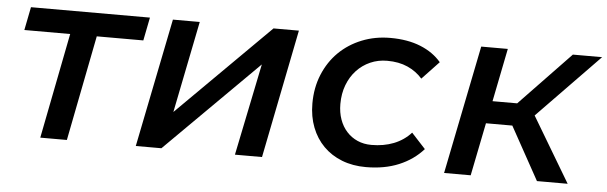

<svg xmlns="http://www.w3.org/2000/svg" viewBox="-41 -661 2502 791"><g transform="rotate(5 1210.5 -265.5)"><path d="M144 0 229.5 -436H40L59 -532H551L532 -436H339.5L254 0Z M539 0 646 -532H757L681 -153L1062 -532H1167L1061 0H949L1027 -380L645 0Z M1490.5 4Q1436 4 1391.2 -13.5Q1346.5 -31 1314.8 -63Q1283 -95 1265.8 -139.5Q1248.5 -184 1248.5 -238Q1248.5 -303.5 1271 -358Q1293.5 -412.5 1333.2 -451.8Q1373 -491 1427.5 -513Q1482 -535 1545.5 -535Q1617 -535 1670.2 -513.5Q1723.5 -492 1756.5 -453L1686.5 -379Q1661.5 -407.5 1625.2 -423.8Q1589 -440 1540.5 -440Q1503 -440 1470.8 -425.8Q1438.5 -411.5 1414.5 -385.8Q1390.5 -360 1377 -324.5Q1363.5 -289 1363.5 -246Q1363.5 -211 1373.8 -182.2Q1384 -153.5 1402.8 -132.8Q1421.5 -112 1447.5 -100.5Q1473.5 -89 1505.5 -89Q1556 -89 1597.5 -105.2Q1639 -121.5 1668.5 -154L1726.5 -91Q1686 -45.5 1626.8 -20.8Q1567.5 4 1490.5 4Z M2198 0 2077 -219H1968L1924 0H1814L1921 -532H2031L1987 -312H2089L2300 -532H2421L2165 -268.5L2325 0Z"/></g></svg>

Font: Argentum Sans
Style: Italic
Weight: 400
Italic angle: -11.3099°
Designer: Julieta Ulanovsky, Owen Earl, Rasmus Andersson, Cristiano Sobral
Foundry: The Argentum Sans Project Authors
Version: Version 3.131; ttfautohint (v1.8.4.7-5d5b-dirty)